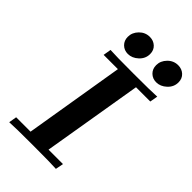

<svg xmlns="http://www.w3.org/2000/svg" viewBox="-264 -983 1073 1073"><g transform="rotate(45 272.5 -446.5)"><path d="M33.2 0 41 -46.9H154.8L252.9 -639.2H140.1L147.9 -686Q186 -683.1 332 -683.1Q479 -683.1 517.1 -686L508.8 -639.2H396L296.9 -46.9H411.1L401.9 0Q363.8 -2.9 217.8 -2.9Q74.2 -2.9 33.2 0ZM164.1 -806.2Q164.1 -840.3 189.9 -866.7Q215.8 -893.1 252 -893.1Q280.8 -893.1 300.8 -874.8Q320.8 -856.4 320.8 -826.2Q320.8 -790 293 -764.2Q265.1 -738.3 231.9 -738.3Q203.1 -738.3 183.6 -757.3Q164.1 -776.4 164.1 -806.2ZM388.2 -806.2Q388.2 -840.3 414.1 -866.7Q439.9 -893.1 476.1 -893.1Q504.9 -893.1 524.9 -874.8Q544.9 -856.4 544.9 -826.2Q544.9 -790 517.1 -764.2Q489.3 -738.3 456.1 -738.3Q427.2 -738.3 407.7 -757.3Q388.2 -776.4 388.2 -806.2Z"/></g></svg>

Font: CMU Serif Extra
Style: BoldSlanted
Weight: 700
Italic angle: -9.46001°
Version: Version 0.7.0